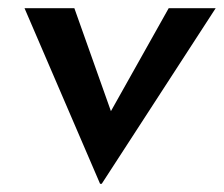

<svg xmlns="http://www.w3.org/2000/svg" viewBox="-20 -439 548 470"><path d="M225 11 40 -419H162L276 -98L214 -100L393 -419H508L229 11Z"/></svg>

Font: Josefin Sans Medium
Style: Italic
Weight: 500
Italic angle: -7°
Designer: Santiago Orozco
Foundry: Typemade
Version: Version 2.000